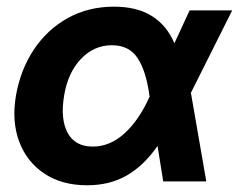

<svg xmlns="http://www.w3.org/2000/svg" viewBox="-20 -547 720 579"><path d="M242.7 11.7Q167 11.7 114.3 -23.2Q61.5 -58.1 38.3 -118.9Q15.1 -179.7 27.8 -256.8Q41 -335 81.1 -396Q121.1 -457 183.3 -491.9Q245.6 -526.9 324.2 -526.9Q393.1 -526.9 438.2 -498.5Q483.4 -470.2 505.9 -416.5L551.8 -515.6H680.2L555.7 -267.1L602.1 0H472.2L455.1 -106.9Q414.6 -48.3 363 -18.3Q311.5 11.7 242.7 11.7ZM431.2 -256.3 430.7 -258.8Q420.4 -333.5 394.8 -372.1Q369.1 -410.6 317.9 -410.6Q263.2 -410.6 223.9 -369.1Q184.6 -327.6 173.3 -258.3Q161.6 -188.5 183.8 -146.7Q206.1 -105 259.8 -105Q312 -105 356 -145.3Q399.9 -185.5 431.2 -255.9Z"/></svg>

Font: Inter Display
Style: Bold Italic
Weight: 700
Italic angle: -9.39999°
Designer: Rasmus Andersson
Foundry: rsms
Version: Version 4.000;git-a52131595